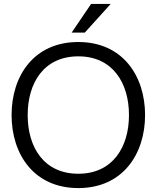

<svg xmlns="http://www.w3.org/2000/svg" viewBox="-20 -946 797 978"><path d="M379 12C605 12 719 -161 719 -360C719 -559 605 -732 379 -732C152 -732 39 -559 39 -360C39 -161 152 12 379 12ZM121 -360C121 -522 202 -659 379 -659C555 -659 637 -522 637 -360C637 -198 555 -61 379 -61C202 -61 121 -198 121 -360ZM345 -780H412L544 -926H444Z"/></svg>

Font: Aspekta 350
Style: Regular
Weight: 350
Designer: Ivo Dolenc
Version: Version 2.000